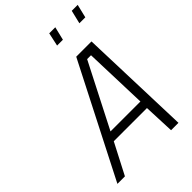

<svg xmlns="http://www.w3.org/2000/svg" viewBox="-259 -1012 1121 1121"><g transform="rotate(-45 301.0 -451.5)"><path d="M349 -820H397L417 -903H367ZM533 -820H582L602 -903H553ZM27 0H89L188 -191H462L470 0H531L508 -695H382ZM417 -640H449L462 -245H215Z"/></g></svg>

Font: Titillium Web
Style: Light Italic
Weight: 300
Italic angle: -13°
Version: Version 1.001;PS 57.000;hotconv 1.0.70;makeotf.lib2.5.55311